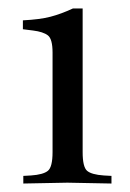

<svg xmlns="http://www.w3.org/2000/svg" viewBox="-20 -787 306 453"><path d="M35 -354V-372L53 -373Q82 -375 93 -384Q104 -393 104 -428V-663Q104 -695 93 -703.5Q82 -712 58 -715L34 -718V-739Q74 -741 99 -747.5Q124 -754 152 -767H175V-428Q175 -393 185.5 -384Q196 -375 225 -373L243 -372V-354L139 -356Z"/></svg>

Font: Baskervville
Style: Regular
Weight: 400
Designer: Alexis Faudot, Rémi Forte, Morgane Pierson, Rafael Ribas, Tanguy Vanlaeys, Rosalie Wagner, Thomas Huot-Marchand
Foundry: ANRT
Version: Version 1.100